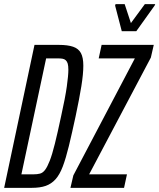

<svg xmlns="http://www.w3.org/2000/svg" viewBox="-21 -904 767 924"><path d="M-1 0 145 -688H262Q305 -688 331 -679Q357 -670 368.5 -648.5Q380 -627 380 -588Q380 -548 370.5 -489Q361 -430 343 -345Q325 -261 310.5 -201.5Q296 -142 281 -102.5Q266 -63 246 -41Q226 -19 199 -9.5Q172 0 132 0ZM82 -65H140Q158 -65 171.5 -68.5Q185 -72 196 -86.5Q207 -101 218.5 -130.5Q230 -160 243 -212Q256 -264 273 -344Q293 -434 300.5 -487.5Q308 -541 308 -568Q308 -587 305 -597.5Q302 -608 295.5 -614Q289 -620 279.5 -621.5Q270 -623 258 -623H201ZM318 0 332 -60 628 -623H454L468 -688H719L705 -627L408 -65H590L576 0ZM565 -754 533 -877 535 -884H579L609 -793L676 -884H726L723 -877L635 -754Z"/></svg>

Font: Saira UltraCondensed Medium
Style: Italic
Weight: 500
Width: 1
Italic angle: -12°
Designer: Hector Gatti with collaboration of the Omnibus-Type team
Foundry: Omnibus-Type
Version: Version 1.101